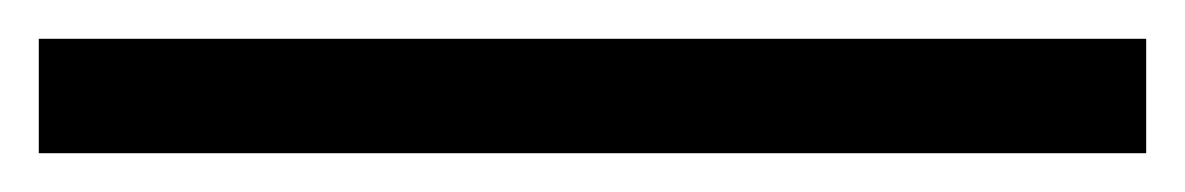

<svg xmlns="http://www.w3.org/2000/svg" viewBox="-21 153 611 99"><path d="M570 173V232H-1V173Z"/></svg>

Font: Yaldevi ExtraLight
Style: Regular
Weight: 400
Version: Version 1.100